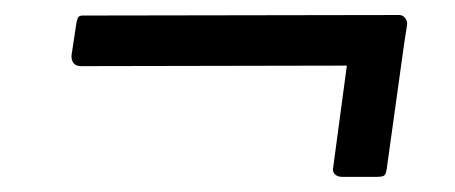

<svg xmlns="http://www.w3.org/2000/svg" viewBox="-20 -426 597 252"><path d="M507.7 -351.1Q507.4 -344.1 504 -342Q500.6 -340 492.3 -340L86.6 -339.2Q79.6 -339.2 76.5 -343.2Q73.4 -347.1 73.9 -353.6L80.4 -396.6Q81.7 -402.5 83.2 -404Q84.8 -405.6 88.7 -405.6L504.1 -406.3Q508.5 -406.3 511.6 -402.5Q514.7 -398.7 514.4 -394.1ZM487.6 -204.5Q486.6 -197.7 484.5 -195.8Q482.4 -193.9 474.8 -193.9H428.9Q422.5 -193.9 419.2 -197.7Q416 -201.5 417.3 -206.2L440.5 -379Q441.7 -384.2 443.3 -385.7Q444.8 -387.2 448.9 -387.2H501.3Q507.1 -387.2 509.6 -383Q512 -378.7 511 -372.6Z"/></svg>

Font: Libre Franklin Thin
Style: Italic
Weight: 100
Italic angle: -8°
Designer: Pablo Impallari, Rodrigo Fuenzalida, Nhung Nguyen
Foundry: Impallari Type
Version: Version 3.000